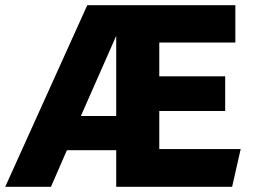

<svg xmlns="http://www.w3.org/2000/svg" viewBox="-60 -720 988 740"><path d="M-39.9 0 276.4 -700H847.1V-556H553.9V-425.8H807.9V-292.2H553.9V-145.5H867.6L834.6 0H387.9V-141.2H197.9L136.4 0ZM251.6 -272.8H387.9V-581.8Z"/></svg>

Font: Geologica-Sharp
Style: Regular
Weight: 100
Designer: Sindre Bremnes, Frode Helland
Foundry: Monokrom Skriftforlag AS
Version: Version 1.010;gftools[0.9.28]